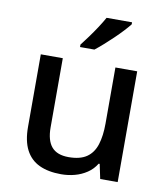

<svg xmlns="http://www.w3.org/2000/svg" viewBox="-86 -838 802 920"><g transform="rotate(10 315.0 -378.0)"><path d="M547 -539V0H462L447 -71H442Q425 -43 398 -25Q371 -7 339 1.5Q307 10 273 10Q210 10 166.5 -10.5Q123 -31 100.5 -74.5Q78 -118 78 -186V-539H185V-202Q185 -139 211.5 -108Q238 -77 294 -77Q350 -77 382 -99Q414 -121 427.5 -163.5Q441 -206 441 -266V-539ZM482 -756Q471 -742 452.5 -722Q434 -702 411.5 -680.5Q389 -659 367 -639.5Q345 -620 327 -606H257V-618Q272 -637 291 -663Q310 -689 328 -716.5Q346 -744 358 -766H482Z"/></g></svg>

Font: Noto Sans Hebrew Medium
Style: Regular
Weight: 500
Designer: Monotype Design Team
Foundry: Monotype Imaging Inc.
Version: Version 2.003